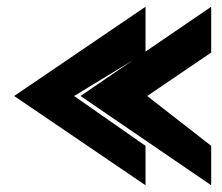

<svg xmlns="http://www.w3.org/2000/svg" viewBox="-20 -567 660 570"><path d="M607 -17V-134L417 -282L607 -411V-547L219 -282ZM412 -17V-134L200 -282L412 -411V-547L22 -282Z"/></svg>

Font: Charger
Style: Hemi
Weight: 900
Designer: Jasper
Foundry: Cannot Into Space Fonts
Version: Version 0.99